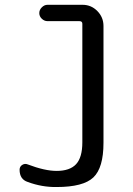

<svg xmlns="http://www.w3.org/2000/svg" viewBox="-20 -750 540 780"><path d="M92.8 -10.7Q59.6 -21.5 59.6 -60.5Q59.6 -73.2 70.3 -80.1Q81.1 -86.9 92.8 -82Q162.1 -55.7 210 -55.7Q263.7 -55.7 289.1 -83Q314.5 -110.4 314.5 -171.9V-653.3Q314.5 -664.1 302.7 -664.1H172.9Q160.2 -664.1 149.9 -673.8Q139.6 -683.6 139.6 -696.8Q139.6 -710 149.9 -720.2Q160.2 -730.5 172.9 -730.5H315.4Q350.6 -730.5 375.5 -705.1Q400.4 -679.7 400.4 -644.5V-169.9Q400.4 -68.4 359.4 -29.3Q318.4 9.8 210 9.8Q150.4 10.7 92.8 -10.7Z"/></svg>

Font: Rounded-X Mgen+ 1mn regular
Style: Regular
Weight: 400
Designer: [Source Han Sans]
Ryoko NISHIZUKA  (kana & ideographs); Paul D. Hunt (Latin, Greek & Cyrillic); Wenlong ZHANG  (bopomofo
Version: Version 1.059.20150602